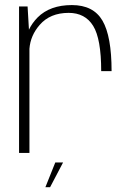

<svg xmlns="http://www.w3.org/2000/svg" viewBox="-20 -618 533 776"><path d="M389 -330.5H431Q431 -471.5 394.2 -534.5Q357.5 -597.5 270.5 -597.5Q182 -597.5 132 -547.5Q109.5 -524.5 97 -498L91.5 -592H57V0H99V-421Q103 -474.5 140.5 -517.5Q182.5 -566 257.5 -566Q324 -566 356.5 -513.5Q389 -461 389 -330.5ZM163.5 138.5H182.5L235 38.5H203.5Z"/></svg>

Font: Anybody Thin ExtraLight
Style: Regular
Weight: 250
Version: Version 1.113;gftools[0.9.25]